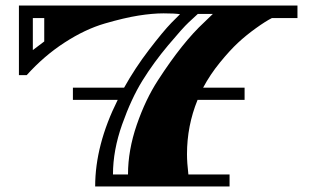

<svg xmlns="http://www.w3.org/2000/svg" viewBox="-20 -670 1146 690"><path d="M48 -650H1049V-605H957Q935 -594 899.5 -568.5Q864 -543 835 -516Q806 -489 770.5 -445.5Q735 -402 710 -355H859V-311H690Q652 -218 652 -116Q652 -86 657 -43H805V0H322Q322 -149 403 -311H242V-355H426Q465 -425 515.5 -491Q566 -557 596 -588L627 -619Q608 -622 568 -622Q528 -622 477.5 -614Q427 -606 356.5 -585.5Q286 -565 212 -517Q138 -469 76 -400H48ZM139 -605H98V-490L139 -521ZM440 -43Q440 -130 471.5 -221.5Q503 -313 548 -382Q636 -518 714 -590L745 -620H691Q679 -609 658 -589.5Q637 -570 584.5 -507.5Q532 -445 492 -380.5Q452 -316 419 -223Q386 -130 386 -43Z"/></svg>

Font: Diplomata SC
Style: Regular
Weight: 400
Width: 7
Designer: Eduardo Rodriguez Tunni
Foundry: Eduardo Rodriguez Tunni
Version: Version 1.001